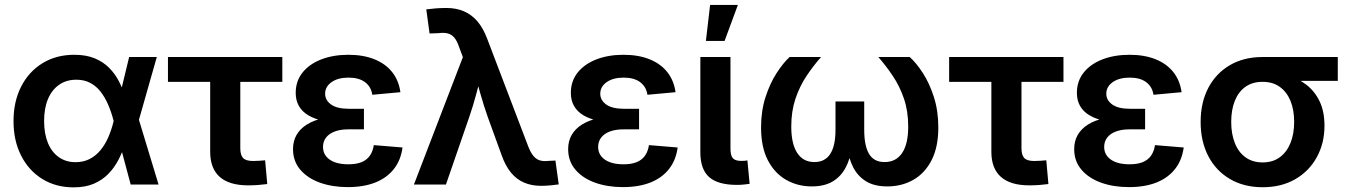

<svg xmlns="http://www.w3.org/2000/svg" viewBox="-20 -766 5594 797"><path d="M285.6 11.7Q211.4 11.7 155 -23.4Q98.6 -58.6 67.4 -120.6Q36.1 -182.6 36.1 -263.2Q36.1 -344.2 67.6 -406.2Q99.1 -468.3 156 -503.4Q212.9 -538.6 288.6 -538.6Q336.9 -538.6 372.3 -524.2Q407.7 -509.8 432.6 -484.9Q457.5 -460 474.1 -427.7Q490.7 -395.5 501 -359.4H534.7L555.7 -272L638.2 0H522.5L451.2 -266.1Q441.9 -301.8 428.5 -332.5Q415 -363.3 397 -386.2Q378.9 -409.2 354.2 -422.1Q329.6 -435.1 296.9 -435.1Q255.4 -435.1 225.3 -414.1Q195.3 -393.1 179.2 -355Q163.1 -316.9 163.1 -263.7Q163.1 -211.4 178.7 -173.1Q194.3 -134.8 223.9 -113.8Q253.4 -92.8 293.9 -92.8Q326.7 -92.8 352.5 -106.2Q378.4 -119.6 397.7 -143.3Q417 -167 430.2 -197.8Q443.4 -228.5 451.7 -263.2L516.1 -529.3H630.9L555.2 -263.2L534.2 -172.9H500.5Q489.3 -136.7 472.2 -103.5Q455.1 -70.3 429.9 -44.4Q404.8 -18.6 369.6 -3.4Q334.5 11.7 285.6 11.7Z M1010.3 3.4Q931.6 3.4 892.1 -31.7Q852.5 -66.9 852.5 -135.7V-426.3H677.2V-529.3H1151.9V-426.3H977.5V-150.4Q977.5 -122.1 989.3 -109.9Q1001 -97.7 1030.8 -97.7Q1042 -97.7 1055.7 -98.6Q1069.3 -99.6 1080.6 -100.6L1089.4 -2Q1070.3 0.5 1050.3 2Q1030.3 3.4 1010.3 3.4Z M1423.8 10.7Q1359.4 10.7 1307.9 -7.8Q1256.3 -26.4 1226.3 -61.8Q1196.3 -97.2 1196.3 -147Q1196.3 -180.2 1210.9 -205.8Q1225.6 -231.4 1253.7 -249Q1281.7 -266.6 1322 -275.6Q1362.3 -284.7 1414.1 -284.7H1490.7V-229H1424.8Q1393.1 -229 1369.6 -220.2Q1346.2 -211.4 1333.5 -195.1Q1320.8 -178.7 1320.8 -156.2Q1320.8 -123 1348.6 -103.5Q1376.5 -84 1426.3 -84Q1459 -84 1481 -93Q1502.9 -102.1 1515.4 -119.9Q1527.8 -137.7 1531.7 -163.6L1650.9 -153.8Q1644 -101.6 1615.2 -64.7Q1586.4 -27.8 1538.1 -8.5Q1489.7 10.7 1423.8 10.7ZM1418 -255.4Q1365.7 -255.4 1326.2 -263.4Q1286.6 -271.5 1260.3 -287.1Q1233.9 -302.7 1220.7 -326.2Q1207.5 -349.6 1207.5 -380.4Q1207.5 -429.2 1235.6 -464.6Q1263.7 -500 1313.2 -519.3Q1362.8 -538.6 1426.3 -538.6Q1487.3 -538.6 1533.4 -520.3Q1579.6 -502 1607.4 -467.3Q1635.3 -432.6 1642.1 -383.3L1525.4 -372.6Q1520.5 -405.8 1495.4 -424.8Q1470.2 -443.8 1426.8 -443.8Q1382.8 -443.8 1356.2 -425Q1329.6 -406.2 1329.6 -377Q1329.6 -350.1 1354.2 -332.3Q1378.9 -314.5 1427.2 -314.5H1490.7V-255.4Z M1698.2 0 1901.4 -528.8 1885.7 -570.8Q1877.4 -596.2 1866 -609.6Q1854.5 -623 1838.9 -627.2Q1823.2 -631.3 1800.8 -628.4L1763.2 -627L1749.5 -727.1Q1766.6 -729.5 1788.8 -731.2Q1811 -732.9 1833 -732.9Q1873.5 -732.9 1905.5 -719.2Q1937.5 -705.6 1961.7 -677.5Q1985.8 -649.4 2002.4 -605L2172.9 -157.7Q2182.6 -132.8 2194.1 -118.9Q2205.6 -105 2220.7 -100.3Q2235.8 -95.7 2255.9 -98.1L2285.6 -99.6L2299.3 -0.5Q2284.7 1.5 2265.6 3.4Q2246.6 5.4 2226.1 5.4Q2186.5 5.4 2155.3 -8.1Q2124 -21.5 2100.8 -49.8Q2077.6 -78.1 2062 -122.6L2004.4 -281.2Q1987.8 -328.6 1974.6 -375.2Q1961.4 -421.9 1948.2 -470.2H1981.9Q1969.2 -422.4 1956.8 -375.2Q1944.3 -328.1 1928.2 -281.2L1831.1 0Z M2565.9 10.7Q2501.5 10.7 2450 -7.8Q2398.4 -26.4 2368.4 -61.8Q2338.4 -97.2 2338.4 -147Q2338.4 -180.2 2353 -205.8Q2367.7 -231.4 2395.8 -249Q2423.8 -266.6 2464.1 -275.6Q2504.4 -284.7 2556.2 -284.7H2632.8V-229H2566.9Q2535.2 -229 2511.7 -220.2Q2488.3 -211.4 2475.6 -195.1Q2462.9 -178.7 2462.9 -156.2Q2462.9 -123 2490.7 -103.5Q2518.6 -84 2568.4 -84Q2601.1 -84 2623 -93Q2645 -102.1 2657.5 -119.9Q2669.9 -137.7 2673.8 -163.6L2793 -153.8Q2786.1 -101.6 2757.3 -64.7Q2728.5 -27.8 2680.2 -8.5Q2631.8 10.7 2565.9 10.7ZM2560.1 -255.4Q2507.8 -255.4 2468.3 -263.4Q2428.7 -271.5 2402.3 -287.1Q2376 -302.7 2362.8 -326.2Q2349.6 -349.6 2349.6 -380.4Q2349.6 -429.2 2377.7 -464.6Q2405.8 -500 2455.3 -519.3Q2504.9 -538.6 2568.4 -538.6Q2629.4 -538.6 2675.5 -520.3Q2721.7 -502 2749.5 -467.3Q2777.3 -432.6 2784.2 -383.3L2667.5 -372.6Q2662.6 -405.8 2637.5 -424.8Q2612.3 -443.8 2568.8 -443.8Q2524.9 -443.8 2498.3 -425Q2471.7 -406.2 2471.7 -377Q2471.7 -350.1 2496.3 -332.3Q2521 -314.5 2569.3 -314.5H2632.8V-255.4Z M3039.6 1.5Q2960 1.5 2923.6 -31Q2887.2 -63.5 2887.2 -133.3V-529.3H3012.2V-148.9Q3012.2 -120.6 3022 -109.4Q3031.7 -98.1 3057.1 -98.1Q3064.9 -98.1 3071.3 -98.6Q3077.6 -99.1 3082.5 -100.1L3091.8 -2.9Q3081.5 -1.5 3068.1 0Q3054.7 1.5 3039.6 1.5ZM2910.2 -596.2 2927.7 -745.6H3043L2987.8 -596.2Z M3349.6 7.8Q3291 7.8 3243.2 -19.5Q3195.3 -46.9 3167.2 -101.1Q3139.2 -155.3 3139.2 -236.8Q3139.2 -305.7 3157.7 -363Q3176.3 -420.4 3203.9 -462.9Q3231.4 -505.4 3257.8 -529.3H3388.2Q3356 -492.7 3327.6 -450.2Q3299.3 -407.7 3282 -356.2Q3264.6 -304.7 3264.6 -240.7Q3264.6 -168.9 3289.3 -131.1Q3314 -93.3 3360.8 -93.3Q3404.8 -93.3 3426.5 -127.2Q3448.2 -161.1 3448.2 -227.1V-344.7H3567.4V-227.1Q3567.4 -161.1 3587.4 -127.2Q3607.4 -93.3 3651.9 -93.3Q3699.7 -93.3 3724.9 -131.1Q3750 -168.9 3750 -240.7Q3750 -305.2 3732.2 -356.9Q3714.4 -408.7 3686 -450.9Q3657.7 -493.2 3626 -529.3H3756.3Q3782.7 -505.9 3810.3 -463.6Q3837.9 -421.4 3856.4 -363.8Q3875 -306.2 3875 -236.8Q3875 -155.3 3846.9 -100.8Q3818.8 -46.4 3771 -19.3Q3723.1 7.8 3663.1 7.8Q3609.4 7.8 3575 -13.4Q3540.5 -34.7 3521.7 -71.5Q3502.9 -108.4 3496.1 -155.8H3516.6Q3509.8 -107.4 3490.5 -70.6Q3471.2 -33.7 3436.8 -12.9Q3402.3 7.8 3349.6 7.8Z M4252.9 3.4Q4174.3 3.4 4134.8 -31.7Q4095.2 -66.9 4095.2 -135.7V-426.3H3919.9V-529.3H4394.5V-426.3H4220.2V-150.4Q4220.2 -122.1 4231.9 -109.9Q4243.7 -97.7 4273.4 -97.7Q4284.7 -97.7 4298.3 -98.6Q4312 -99.6 4323.2 -100.6L4332 -2Q4313 0.5 4293 2Q4272.9 3.4 4252.9 3.4Z M4666.5 10.7Q4602.1 10.7 4550.5 -7.8Q4499 -26.4 4469 -61.8Q4439 -97.2 4439 -147Q4439 -180.2 4453.6 -205.8Q4468.3 -231.4 4496.3 -249Q4524.4 -266.6 4564.7 -275.6Q4605 -284.7 4656.7 -284.7H4733.4V-229H4667.5Q4635.7 -229 4612.3 -220.2Q4588.9 -211.4 4576.2 -195.1Q4563.5 -178.7 4563.5 -156.2Q4563.5 -123 4591.3 -103.5Q4619.1 -84 4668.9 -84Q4701.7 -84 4723.6 -93Q4745.6 -102.1 4758.1 -119.9Q4770.5 -137.7 4774.4 -163.6L4893.6 -153.8Q4886.7 -101.6 4857.9 -64.7Q4829.1 -27.8 4780.8 -8.5Q4732.4 10.7 4666.5 10.7ZM4660.6 -255.4Q4608.4 -255.4 4568.8 -263.4Q4529.3 -271.5 4502.9 -287.1Q4476.6 -302.7 4463.4 -326.2Q4450.2 -349.6 4450.2 -380.4Q4450.2 -429.2 4478.3 -464.6Q4506.3 -500 4555.9 -519.3Q4605.5 -538.6 4668.9 -538.6Q4730 -538.6 4776.1 -520.3Q4822.3 -502 4850.1 -467.3Q4877.9 -432.6 4884.8 -383.3L4768.1 -372.6Q4763.2 -405.8 4738 -424.8Q4712.9 -443.8 4669.4 -443.8Q4625.5 -443.8 4598.9 -425Q4572.3 -406.2 4572.3 -377Q4572.3 -350.1 4596.9 -332.3Q4621.6 -314.5 4669.9 -314.5H4733.4V-255.4Z M5221.2 11.2Q5144 11.2 5085.9 -22.7Q5027.8 -56.6 4995.8 -117.7Q4963.9 -178.7 4963.9 -259.8Q4963.9 -340.8 4995.8 -401.4Q5027.8 -461.9 5085.4 -495.6Q5143.1 -529.3 5220.7 -529.3H5533.2V-430.2H5312.5L5220.7 -426.3Q5179.2 -426.3 5150.1 -405.8Q5121.1 -385.3 5106 -347.9Q5090.8 -310.5 5090.8 -259.8Q5090.8 -210 5106 -171.9Q5121.1 -133.8 5150.4 -112.8Q5179.7 -91.8 5221.2 -91.8Q5263.2 -91.8 5292.2 -113Q5321.3 -134.3 5336.7 -172.1Q5352.1 -210 5352.1 -259.8Q5352.1 -310.5 5336.7 -347.7Q5321.3 -384.8 5292.2 -405.5Q5263.2 -426.3 5221.2 -426.3V-467.3Q5275.4 -467.3 5322 -454.1Q5368.7 -440.9 5403.6 -413.6Q5438.5 -386.2 5458.3 -344.2Q5478 -302.2 5478 -244.1Q5478 -171.4 5446 -113.3Q5414.1 -55.2 5356.4 -22Q5298.8 11.2 5221.2 11.2Z"/></svg>

Font: Inter 24pt SemiBold
Style: Regular
Weight: 600
Designer: Rasmus Andersson
Foundry: rsms
Version: Version 4.001;git-66647c0bb